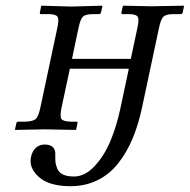

<svg xmlns="http://www.w3.org/2000/svg" viewBox="-20 -451 660 668"><path d="M398.9 -74.2 428.2 -211.9H223.1L193.8 -75.2Q188 -45.4 193.6 -37.1Q199.2 -28.8 225.1 -27.8H245.1Q251 -27.8 249.5 -22L245.1 -1L243.7 1L136.2 -1L32.7 1L32.2 -1L37.1 -22.9Q38.1 -27.8 43 -27.8H68.8Q95.7 -28.8 104.7 -37.4Q113.8 -45.9 120.1 -75.2L179.7 -355Q186 -383.3 180.2 -392.6Q174.3 -401.9 148.4 -401.9H122.6Q117.7 -401.9 118.7 -407.2L123 -429.2L124.5 -431.2L227.1 -428.2L335.4 -431.2L336.4 -429.2L331.5 -408.2Q330.1 -402.3 324.2 -401.9H304.2Q278.3 -401.9 269 -393.6Q259.8 -385.3 253.4 -355L230.5 -246.1H435.1L458 -354Q464.8 -383.3 459.2 -392.6Q453.6 -401.9 427.2 -401.9H406.2Q401.4 -401.9 402.3 -407.2L407.2 -429.2L408.7 -431.2L506.3 -429.2L619.6 -431.2L620.1 -429.2L615.7 -407.2Q614.7 -402.3 608.4 -401.9H583.5Q558.1 -401.9 548.8 -393.3Q539.6 -384.8 533.2 -354L473.6 -74.2Q460.9 -15.6 440.9 32Q420.9 79.6 391.1 117.4Q361.3 155.3 319.1 176Q276.9 196.8 225.1 196.8Q150.9 196.8 115.2 164.8Q79.6 132.8 87.9 95.2Q92.3 74.2 105 63Q117.7 51.8 134.8 51.8Q173.8 51.8 172.4 86.9Q171.9 103.5 173.1 113.8Q174.3 124 179.9 137Q185.5 149.9 200 156.5Q214.4 163.1 237.3 163.1Q275.4 163.1 309.1 127Q342.8 90.8 364.3 39.3Q385.7 -12.2 398.9 -74.2Z"/></svg>

Font: Linux Biolinum O
Style: Italic
Weight: 400
Italic angle: -12°
Designer: Philipp H. Poll
Foundry: Philipp H. Poll
Version: Version 1.1.3